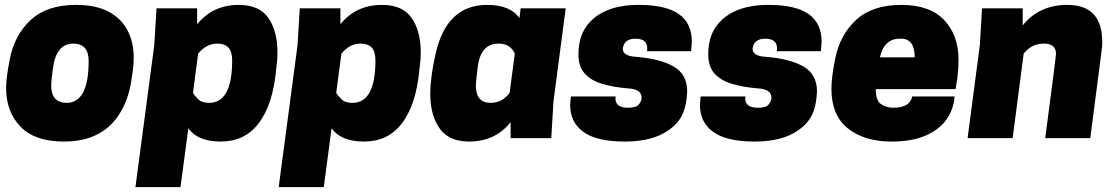

<svg xmlns="http://www.w3.org/2000/svg" viewBox="-20 -564 4565 784"><path d="M241 14Q122 14 63.5 -47Q5 -108 5 -204Q5 -248 20 -322Q39 -421 105.5 -482.5Q172 -544 290 -544Q373 -544 425 -515.5Q477 -487 501.5 -438.5Q526 -390 526 -330Q526 -297 520 -259L518 -246Q508 -169 475 -111Q405 14 241 14ZM252 -144Q342 -144 342 -315Q342 -386 279 -386Q209 -386 196 -284Q189 -231 189 -216Q189 -144 252 -144Z M717 200H533L610 -380L619 -530H785V-465Q849 -544 955 -544Q1039 -544 1076 -490.5Q1113 -437 1113 -350Q1113 -319 1108 -284Q1095 -136 1035 -59Q979 14 881 14Q788 14 749 -40ZM834 -144Q928 -144 928 -317Q928 -354 912.5 -370Q897 -386 867 -386Q823 -386 789 -345L768 -185Q774 -174 789 -159Q804 -144 834 -144Z M1302 200H1118L1195 -380L1204 -530H1370V-465Q1434 -544 1540 -544Q1624 -544 1661 -490.5Q1698 -437 1698 -350Q1698 -319 1693 -284Q1680 -136 1620 -59Q1564 14 1466 14Q1373 14 1334 -40ZM1419 -144Q1513 -144 1513 -317Q1513 -354 1497.5 -370Q1482 -386 1452 -386Q1408 -386 1374 -345L1353 -185Q1359 -174 1374 -159Q1389 -144 1419 -144Z M2290 -530H2106ZM1895 14Q1802 14 1765 -56Q1737 -106 1737 -180Q1737 -249 1758 -341Q1802 -544 1969 -544Q2064 -544 2101 -490L2106 -530H2290L2240 -150L2231 0H2065V-65Q2002 14 1895 14ZM1983 -144Q2031 -144 2061 -185L2082 -345Q2064 -386 2016 -386Q1940 -386 1930 -284Q1923 -228 1923 -216Q1923 -144 1983 -144Z M2532 14Q2416 14 2362 -25.5Q2308 -65 2308 -136L2311 -170H2494L2493 -162Q2493 -124 2545 -124Q2578 -124 2589 -138Q2600 -152 2600 -165Q2600 -200 2545 -203Q2483 -208 2437.5 -222Q2392 -236 2367 -264.5Q2342 -293 2342 -341Q2342 -411 2374 -456Q2438 -544 2588 -544Q2699 -544 2752 -506.5Q2805 -469 2805 -393L2802 -355H2622L2623 -366Q2623 -406 2575 -406Q2528 -406 2523 -365Q2523 -335 2577 -332Q2677 -324 2731.5 -292Q2786 -260 2786 -191Q2784 -135 2767 -97.5Q2750 -60 2708 -31Q2643 14 2532 14Z M3062 14Q2946 14 2892 -25.5Q2838 -65 2838 -136L2841 -170H3024L3023 -162Q3023 -124 3075 -124Q3108 -124 3119 -138Q3130 -152 3130 -165Q3130 -200 3075 -203Q3013 -208 2967.5 -222Q2922 -236 2897 -264.5Q2872 -293 2872 -341Q2872 -411 2904 -456Q2968 -544 3118 -544Q3229 -544 3282 -506.5Q3335 -469 3335 -393L3332 -355H3152L3153 -366Q3153 -406 3105 -406Q3058 -406 3053 -365Q3053 -335 3107 -332Q3207 -324 3261.5 -292Q3316 -260 3316 -191Q3314 -135 3297 -97.5Q3280 -60 3238 -31Q3173 14 3062 14Z M3620 14Q3510 14 3442.5 -39.5Q3375 -93 3375 -201Q3375 -248 3390 -322Q3409 -421 3475.5 -482.5Q3542 -544 3660 -544Q3777 -544 3835.5 -482Q3894 -420 3894 -320Q3894 -270 3885 -219L3882 -200H3556Q3556 -153 3578 -138.5Q3600 -124 3628 -124Q3695 -124 3705 -170H3878Q3874 -118 3845 -76.5Q3816 -35 3760 -10.5Q3704 14 3620 14ZM3715 -330Q3715 -406 3660 -406H3654Q3590 -406 3573 -330Z M4432 0H4248Q4292 -333 4292 -345Q4291 -386 4243 -386Q4192 -386 4160 -345L4115 0H3931L3981 -380L3990 -530H4156V-460Q4223 -544 4338 -544Q4465 -544 4479 -425L4481 -396Q4481 -376 4478 -355Z"/></svg>

Font: Tanohe Sans ExtraBold
Style: Italic
Weight: 800
Designer: Village Type and Design LLC & Cristiano Sobral
Foundry: Cooper Hewitt Smithsonian Design Museum
Version: Version 1.00;September 29, 2021;FontCreator 13.0.0.2655 64-b